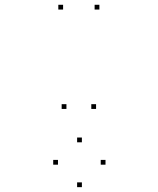

<svg xmlns="http://www.w3.org/2000/svg" viewBox="-20 -760 660 804"><path d="M396.2 -720V-740H376.2V-720ZM244.2 -720V-740H224.2V-720ZM258.2 -303.8V-323.8H238.2V-303.8ZM382.3 -303.8V-323.8H362.3V-303.8ZM421.8 -70.4V-90.4H401.8V-70.4ZM322.9 -164.1V-184.1H302.9V-164.1ZM222.8 -70.4V-90.4H202.8V-70.4ZM322.9 23.7V3.7H302.9V23.7Z"/></svg>

Font: Monaspace Xenon Dots Var
Style: Regular
Weight: 400
Designer: Riley Cran and the Lettermatic Team
Version: Version 1.100 (Monaspace Xenon Dots)